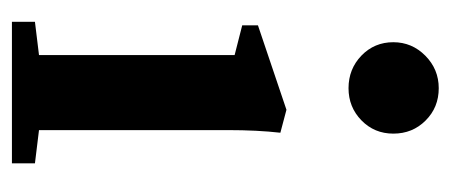

<svg xmlns="http://www.w3.org/2000/svg" viewBox="-237 -519 756 322"><g transform="rotate(90 141.0 -358.0)"><path d="M127.9 -564.5Q95.7 -564.5 73.2 -586.2Q50.8 -607.9 50.8 -639.6Q50.8 -670.9 73.5 -693.4Q96.2 -715.8 127.9 -715.8Q160.2 -715.8 182.1 -693.8Q204.1 -671.9 204.1 -639.6Q204.1 -607.9 181.9 -586.2Q159.7 -564.5 127.9 -564.5ZM16.6 0V-38.6L72.3 -45.4V-373.5L22.5 -386.2V-412.6L164.1 -460.4L202.6 -450.2Q198.2 -411.6 198.2 -362.3V-45.4L253.9 -38.6V0Z"/></g></svg>

Font: Elstob 8pt
Style: Bold
Weight: 700
Designer: Peter S. Baker
Version: Version 1.015